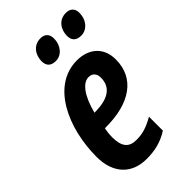

<svg xmlns="http://www.w3.org/2000/svg" viewBox="-232 -825 909 909"><g transform="rotate(-45 223.0 -370.0)"><path d="M376 -622C414 -622 446 -656 446 -705C446 -734 429 -750 400 -750C353 -750 327 -711 327 -669C327 -638 344 -622 376 -622ZM206 -622C244 -622 275 -656 275 -705C275 -734 258 -750 230 -750C183 -750 157 -711 157 -669C157 -638 174 -622 206 -622ZM182 10C235 10 283 0 331 -31V-124C283 -97 253 -88 211 -88C163 -88 139 -114 139 -178C139 -196 141 -215 145 -233H153C311 -233 412 -300 412 -427C412 -507 358 -554 278 -554C110 -554 21 -358 21 -165C21 -55 82 10 182 10ZM165 -320H162C184 -407 221 -459 261 -459C287 -459 301 -442 301 -416C301 -361 267 -320 165 -320Z"/></g></svg>

Font: Noto Sans ExtraCondensed
Style: Bold Italic
Weight: 700
Width: 2
Italic angle: -12°
Designer: Monotype Design Team
Foundry: Monotype Imaging Inc.
Version: Version 2.013